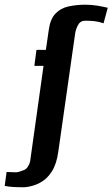

<svg xmlns="http://www.w3.org/2000/svg" viewBox="-103 -652 478 816"><path d="M0 144Q-21 144 -42.5 143Q-64 142 -83 138L-75 79L-43 80Q-34 81 -25.5 79Q-17 77 -8 73Q6 70 14 58.5Q22 47 25 34L82 -372H43L52 -440H92L104 -523Q110 -570 132 -593.5Q154 -617 187.5 -624.5Q221 -632 260 -632Q286 -632 310 -628Q334 -624 355 -619L337 -553Q317 -560 299 -562Q281 -564 259 -564Q238 -564 228 -544.5Q218 -525 216 -507L145 -9Q138 44 117.5 76.5Q97 109 66.5 125Q36 141 0 144Z"/></svg>

Font: Alumni Sans Thin
Style: Bold Italic
Weight: 700
Italic angle: -8°
Version: Version 1.016